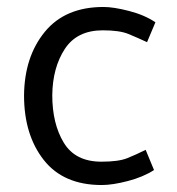

<svg xmlns="http://www.w3.org/2000/svg" viewBox="-20 -518 509 551"><path d="M275 -431Q201 -431 166 -377.5Q131 -324 130 -245Q130 -163 163 -108.5Q196 -54 271 -54Q320 -54 345 -64Q370 -74 398 -88L422 -30Q391 -10 347 1.5Q303 13 272 13Q162 13 105.5 -59Q49 -131 49 -244Q50 -355 108.5 -426.5Q167 -498 277 -498Q306 -498 350.5 -486.5Q395 -475 426 -454L402 -397Q374 -410 348.5 -420.5Q323 -431 275 -431Z"/></svg>

Font: Palanquin
Style: Regular
Weight: 400
Designer: Pria Ravichandran
Version: Version 1.0.4